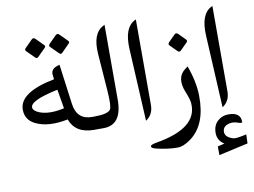

<svg xmlns="http://www.w3.org/2000/svg" viewBox="-100 -847 1743 1316"><g transform="rotate(-10 772.0 -188.5)"><path d="M509.8 -89.4Q509.8 -89.4 527.3 -89.4Q527.3 -89.4 527.3 0H507.3Q379.9 0 342.3 -101.6Q204.6 -73.7 117.2 -116.7Q51.8 -148.9 50.8 -219.2Q48.8 -340.3 297.9 -389.2Q294.4 -416.5 293.9 -422.9Q291 -463.9 342.8 -477.5L352.1 -480.5L389.6 -200.7Q404.8 -89.4 509.8 -89.4ZM330.6 -181.6 308.1 -314.5Q107.4 -272.5 116.7 -221.2Q120.6 -199.7 159.2 -184.1Q225.6 -157.7 330.6 -181.6ZM220.5 -684.1 272 -632Q282 -622 272.5 -612.6L218.3 -558.4Q207.2 -547.3 196.7 -558.4L142.4 -612.6Q133 -622 144.1 -633.7L195 -684.6Q207.2 -696.8 220.5 -684.1ZM387.2 -684.1 439.2 -632Q449.2 -622 439.2 -612.6L385.5 -558.4Q374.4 -547.3 363.4 -558.4L309.6 -612.1Q299.7 -622 311.3 -634.2L361.7 -684.6Q374.4 -696.8 387.2 -684.1Z M574.2 0Q574.2 0 503.4 0Q503.4 0 503.4 -89.4H524.9Q618.7 -89.4 638.7 -117.2Q652.8 -137.2 644.5 -251L625.5 -508.8Q615.2 -652.3 695.3 -692.4L703.6 -696.8V-175.8Q703.6 0 574.2 0Z M912.1 -690.9 921.4 -695.3V-100.6Q921.4 -33.2 869.6 0.5L843.3 -504.4Q835.9 -651.4 912.1 -690.9Z M1190.4 -546.9 1235.8 -501Q1246.6 -490.2 1236.3 -480L1188.5 -432.1Q1176.8 -420.9 1165.5 -432.1L1118.2 -479.5Q1106.9 -490.2 1119.6 -502.9L1164.1 -547.4Q1176.8 -560.1 1190.4 -546.9ZM903.3 199.7Q874.5 192.4 872.1 181.2Q869.1 168.5 911.1 161.1Q1209 112.3 1195.3 -64.5Q1193.4 -91.3 1169.9 -148.4Q1128.9 -251.5 1194.8 -301.8L1214.8 -316.9Q1256.8 -201.7 1257.8 -105Q1260.7 95.7 1144.5 181.2Q1092.8 219.2 1050.8 219.2Q983.9 219.2 903.3 199.7Z M1371.4 247.9Q1324.8 218.4 1324.8 166.4Q1324.8 114.4 1356.4 84.9Q1388 55.4 1433.5 55.4Q1517.4 55.4 1517.4 122.1Q1517.4 133 1488.9 123.2Q1462 113.8 1441.8 115.9Q1385.9 122.6 1382.3 163.5Q1378.2 204.9 1438.2 223.1Q1456.3 228.7 1529.8 211.7L1527.7 274.3L1323.8 319.8V259.3ZM1444.8 -690.9 1454.1 -695.3V-100.6Q1454.1 -33.2 1402.3 0.5L1376 -504.4Q1368.7 -651.4 1444.8 -690.9Z"/></g></svg>

Font: Gandom WOL
Style: WOL
Weight: 400
Foundry: DejaVu fonts team - Redesigned by Saber Rastikerdar - Based on Samim Font
Version: Version 0.8